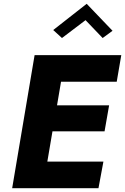

<svg xmlns="http://www.w3.org/2000/svg" viewBox="-20 -990 658 1010"><path d="M256 -299H530L554 -436H280L301 -560H594L618 -700H325H274H162L44 0H154H204H498L524 -140H229ZM430 -884 520 -790 572 -828 436 -970 260 -832 306 -790Z"/></svg>

Font: Jost* 700 Bold Italic
Style: Bold Italic
Weight: 700
Italic angle: -10°
Version: Version 3.200; ttfautohint (v0.97) -l 8 -r 50 -G 200 -x 14 -